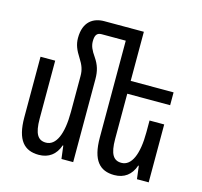

<svg xmlns="http://www.w3.org/2000/svg" viewBox="-110 -881 1067 1012"><g transform="rotate(15 424.0 -375.0)"><path d="M371 -452C371 -498 361 -529 338 -563C315 -596 306 -617 306 -642C306 -674 315 -690 341 -690H473V-162C473 -37 518 10 597 10C651 10 689 -18 707 -71H710L719 0H783V-316H703V-252C703 -131 672 -62 617 -62C574 -62 553 -92 553 -176V-422H787V-492H553V-760H337C278 -760 226 -728 226 -639C226 -603 238 -575 261 -539C282 -506 291 -483 291 -448V-252C291 -131 260 -62 205 -62C162 -62 141 -92 141 -176V-492H61V-162C61 -37 106 10 185 10C239 10 277 -18 295 -71H298L307 0H371Z"/></g></svg>

Font: Noto Sans Armenian ExtraCondensed
Style: Regular
Weight: 400
Width: 2
Designer: Monotype Design Team
Foundry: Monotype Imaging Inc.
Version: Version 2.008